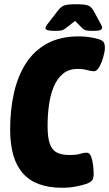

<svg xmlns="http://www.w3.org/2000/svg" viewBox="-20 -880 516 908"><path d="M274 8Q149 8 88.5 -60Q28 -128 28 -267Q28 -362 46.5 -442.5Q65 -523 104 -582.5Q143 -642 204.5 -675Q266 -708 354 -708Q383 -708 408 -703.5Q433 -699 446 -695Q465 -689 470.5 -680Q476 -671 476 -654Q476 -637 468.5 -610.5Q461 -584 449.5 -563.5Q438 -543 425 -543Q411 -543 392.5 -548.5Q374 -554 347 -554Q305 -554 277.5 -531Q250 -508 234 -469.5Q218 -431 211.5 -383Q205 -335 205 -284Q205 -229 216 -199Q227 -169 250 -158Q273 -147 308 -147Q342 -147 358.5 -152.5Q375 -158 390 -158Q404 -158 411 -139Q418 -120 420.5 -96Q423 -72 423 -58Q423 -36 415 -26.5Q407 -17 387 -10Q370 -4 339 2Q308 8 274 8ZM238 -734Q195 -734 195 -747Q195 -751 198 -756.5Q201 -762 210 -773L254 -830Q269 -850 286 -855Q303 -860 340 -860Q376 -860 393.5 -855Q411 -850 422 -830L453 -773Q463 -756 463 -750Q463 -741 453.5 -737.5Q444 -734 421 -734Q404 -734 391.5 -735.5Q379 -737 369 -747L335 -781L294 -749Q281 -738 269.5 -736Q258 -734 238 -734Z"/></svg>

Font: Asap Condensed Condensed ExtraBold
Style: Italic
Weight: 800
Width: 3
Italic angle: -6°
Designer: Pablo Cosgaya
Foundry: Omnibus-Type
Version: Version 3.001; ttfautohint (v1.8.4.7-5d5b)